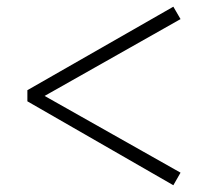

<svg xmlns="http://www.w3.org/2000/svg" viewBox="-20 -644 620 568"><path d="M61 -344.3V-377.2L492.8 -624.2L514.1 -587.5L95.9 -351.1V-369.3L514.1 -133.2L492.8 -96Z"/></svg>

Font: Early Summer Mincho VF
Style: Regular
Weight: 250
Designer: GuiWonder
Version: Version 1.002